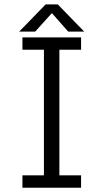

<svg xmlns="http://www.w3.org/2000/svg" viewBox="-20 -874 490 894"><path d="M372 -727H297.5L221.5 -813L144 -727H69.5L192.5 -853.5H249ZM357.5 -642.5H256.5V-57.5H357.5V0H84.5V-57.5H184.5V-642.5H84.5V-700H357.5Z"/></svg>

Font: League Mono Condensed Light
Style: Regular
Weight: 300
Width: 1
Designer: Tyler Finck
Foundry: The League of Moveable Type / Tyler Finck
Version: Version 2.210